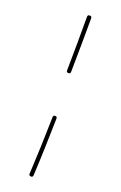

<svg xmlns="http://www.w3.org/2000/svg" viewBox="-136 -714 481 763"><g transform="rotate(20 104.5 -332.5)"><path d="M104.5 -672.9Q113.3 -672.9 113.3 -664.6Q113.3 -611.3 112.8 -554Q112.3 -496.6 111.3 -437Q111.3 -428.7 102.5 -428.7Q94.2 -428.7 94.2 -437Q95.2 -496.6 95.5 -554Q95.7 -611.3 95.7 -664.6Q95.7 -672.9 104.5 -672.9ZM111.8 -251Q120.1 -251 120.1 -242.7Q118.7 -176.8 116.7 -115Q114.7 -53.2 111.8 0.5Q110.8 9.3 102.5 8.3Q93.8 7.3 94.7 -0.5Q97.7 -54.2 99.9 -115.5Q102.1 -176.8 103.5 -242.7Q103.5 -251 111.8 -251Z"/></g></svg>

Font: Mikhak-FD Thin
Style: Regular
Weight: 100
Designer: Amin Abedi
Version: Version 3.2